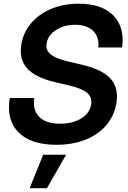

<svg xmlns="http://www.w3.org/2000/svg" viewBox="-20 -759 683 1022"><path d="M280.3 11.7Q144.5 11.7 78.6 -54.2Q12.7 -120.1 32.2 -237.3H162.6Q152.8 -172.9 189 -136.7Q225.1 -100.6 299.8 -100.6Q366.7 -100.6 412.1 -128.4Q457.5 -156.2 465.3 -202.6Q471.2 -240.7 444.1 -264.4Q417 -288.1 347.7 -304.2L272.9 -321.8Q168 -346.2 124.3 -395.3Q80.6 -444.3 93.3 -521.5Q104 -586.9 145.8 -635.7Q187.5 -684.6 252.7 -711.9Q317.9 -739.3 398.9 -739.3Q521.5 -739.3 583 -677Q644.5 -614.7 629.9 -506.3H503.4Q508.8 -562.5 475.6 -594.7Q442.4 -627 379.9 -627Q320.3 -627 277.8 -599.1Q235.4 -571.3 228 -527.8Q222.2 -492.2 249 -470Q275.9 -447.8 343.3 -431.6L413.6 -415Q522.9 -390.1 567.9 -340.8Q612.8 -291.5 599.6 -210.9Q588.4 -142.6 545.7 -92.5Q502.9 -42.5 435.1 -15.4Q367.2 11.7 280.3 11.7ZM137.7 242.7 210 64.5H332L230 242.7Z"/></svg>

Font: Inter Display Semi Bold
Style: Italic
Weight: 600
Italic angle: -9.39999°
Designer: Rasmus Andersson
Foundry: rsms
Version: Version 4.000;git-4fc901f